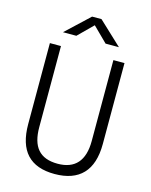

<svg xmlns="http://www.w3.org/2000/svg" viewBox="-132 -983 850 1078"><g transform="rotate(15 293.0 -444.0)"><path d="M291 9.8C434.1 9.8 509.8 -67.4 509.8 -222.7V-693.4H445.3V-222.7C445.3 -108.4 393.6 -50.3 293 -50.3C187.5 -50.3 140.6 -108.4 140.6 -222.7V-693.4H76.2V-222.7C76.2 -67.4 147.9 9.8 291 9.8ZM131.3 -771.5H209L293.9 -855.5L378.9 -771.5H456.5L321.3 -898.4H266.6Z"/></g></svg>

Font: Cascadia Mono NF Light
Style: Regular
Weight: 300
Monospace: yes
Designer: Aaron Bell
Foundry: Saja Typeworks
Version: Version 2404.023